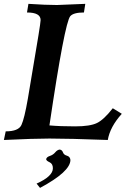

<svg xmlns="http://www.w3.org/2000/svg" viewBox="-34 -713 691 978"><path d="M515.1 0Q315.9 -7.3 217.8 -7.3Q139.2 -7.3 -14.2 0L-4.9 -43.9Q60.1 -43.9 75.2 -76.4Q90.3 -108.9 107.9 -210.4L161.6 -531.2Q172.9 -600.6 172.9 -610.8Q172.9 -649.4 103.5 -649.4L110.8 -693.4Q199.2 -687.5 256.3 -687.5Q274.4 -687.5 400.4 -693.4L393.6 -649.4Q340.8 -649.4 324.2 -630.9Q295.4 -598.1 217.8 -74.2Q271.5 -69.3 348.6 -69.3Q424.8 -69.3 460 -86.4Q495.1 -103.5 540.5 -161.6L586.4 -133.3Q526.4 -66.9 515.1 0ZM169.9 244.1 152.3 222.2Q235.4 185.1 235.4 144Q235.4 121.1 218.3 113.3Q201.2 105.5 201.2 97.7Q203.1 86.9 220 81.3Q236.8 75.7 247.3 63Q257.8 50.3 270 48.8Q282.2 50.3 286.6 63Q291 75.7 306.9 80.1Q322.8 84.5 324.7 101.6Q324.7 161.1 169.9 244.1Z"/></svg>

Font: Kelvinch
Style: Bold Italic
Weight: 700
Italic angle: -10°
Designer: Paul James Miller
Foundry: High-Logic / Made with FontCreator
Version: Version 3.30 September 23, 2016